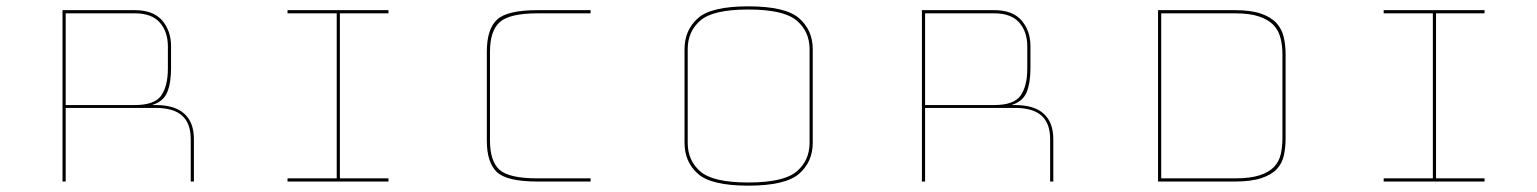

<svg xmlns="http://www.w3.org/2000/svg" viewBox="-20 -662 4842 605"><path d="M405 -620H187V-331H405Q467 -331 488 -361Q509 -391 509 -446V-516Q509 -562 483.5 -591Q458 -620 405 -620ZM187 -90H177V-630H405Q463 -630 491 -597.5Q519 -565 519 -516V-447Q519 -401 507 -371.5Q495 -342 459 -331H470Q531 -331 561 -303.5Q591 -276 591 -224V-90H581V-224Q581 -273 554 -297.5Q527 -322 470 -322H187Z M1204 -90H886V-100H1041V-620H886V-630H1204V-620H1051V-100H1204Z M1841 -100V-90H1674Q1577 -90 1545.5 -120Q1514 -150 1514 -219V-499Q1514 -570 1546 -600Q1578 -630 1674 -630H1841V-620H1674Q1586 -620 1555 -592.5Q1524 -565 1524 -499V-219Q1524 -154 1554 -127Q1584 -100 1674 -100Z M2541 -212Q2541 -152 2498 -114.5Q2455 -77 2338 -77Q2221 -77 2179 -114.5Q2137 -152 2137 -212V-507Q2137 -567 2179 -604.5Q2221 -642 2338 -642Q2455 -642 2498 -604.5Q2541 -567 2541 -507ZM2147 -212Q2147 -156 2187 -121.5Q2227 -87 2338 -87Q2449 -87 2490 -121.5Q2531 -156 2531 -212V-507Q2531 -563 2490 -597.5Q2449 -632 2338 -632Q2227 -632 2187 -597.5Q2147 -563 2147 -507Z M3113 -620H2895V-331H3113Q3175 -331 3196 -361Q3217 -391 3217 -446V-516Q3217 -562 3191.5 -591Q3166 -620 3113 -620ZM2895 -90H2885V-630H3113Q3171 -630 3199 -597.5Q3227 -565 3227 -516V-447Q3227 -401 3215 -371.5Q3203 -342 3167 -331H3178Q3239 -331 3269 -303.5Q3299 -276 3299 -224V-90H3289V-224Q3289 -273 3262 -297.5Q3235 -322 3178 -322H2895Z M3629 -90V-630H3871Q3922 -630 3953.5 -619Q3985 -608 4002 -589.5Q4019 -571 4025 -545.5Q4031 -520 4031 -491V-226Q4031 -197 4025.5 -172Q4020 -147 4003 -129Q3986 -111 3954 -100.5Q3922 -90 3871 -90ZM3871 -620H3639V-100H3871Q3919 -100 3948.5 -109.5Q3978 -119 3994 -135.5Q4010 -152 4015.5 -175.5Q4021 -199 4021 -226V-491Q4021 -518 4015 -542Q4009 -566 3993 -583Q3977 -600 3947.5 -610Q3918 -620 3871 -620Z M4658 -90H4340V-100H4495V-620H4340V-630H4658V-620H4505V-100H4658Z"/></svg>

Font: Bungee Hairline
Style: Regular
Weight: 400
Designer: David Jonathan Ross
Foundry: David Jonathan Ross
Version: Version 1.001;PS 1.0;hotconv 1.0.72;makeotf.lib2.5.5900